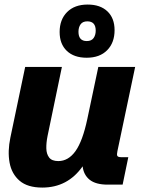

<svg xmlns="http://www.w3.org/2000/svg" viewBox="-20 -827 647 860"><path d="M169.4 13.2Q103.5 13.2 67.9 -17.3Q32.2 -47.9 22.9 -98.6Q13.7 -149.4 26.4 -210.4L92.8 -527.3H257.3L192.9 -217.3Q187 -188 187.5 -162.6Q188 -137.2 200.2 -121.3Q212.4 -105.5 241.2 -105.5Q286.1 -105.5 318.1 -150.1Q350.1 -194.8 371.1 -293.9L420.4 -527.3H585.4L505.9 -149.9Q502.4 -134.3 505.6 -128.7Q508.8 -123 522.5 -123H554.7L529.3 0H462.4Q409.2 0 381.8 -21.7Q354.5 -43.5 350.1 -82Q283.2 13.2 169.4 13.2ZM368.2 -568.4Q311.5 -568.4 279.3 -599.1Q247.1 -629.9 247.1 -683.6Q247.1 -739.3 280.5 -772.9Q314 -806.6 372.6 -806.6Q429.2 -806.6 461.2 -776.1Q493.2 -745.6 493.2 -691.9Q493.2 -635.7 460 -602.1Q426.8 -568.4 368.2 -568.4ZM368.7 -643.1Q389.6 -643.1 399.2 -656.5Q408.7 -669.9 408.7 -689.9Q408.7 -731.4 371.1 -731.4Q350.6 -731.4 341.1 -718.3Q331.5 -705.1 331.5 -684.6Q331.5 -643.1 368.7 -643.1Z"/></svg>

Font: Schibsted Grotesk ExtraBold
Style: Italic
Weight: 800
Italic angle: -12°
Designer: Bakken & Baeck AS, Henrik Kongsvoll
Foundry: Schibsted ASA
Version: Version 1.100; ttfautohint (v1.8.4.7-5d5b);gftools[0.9.25]